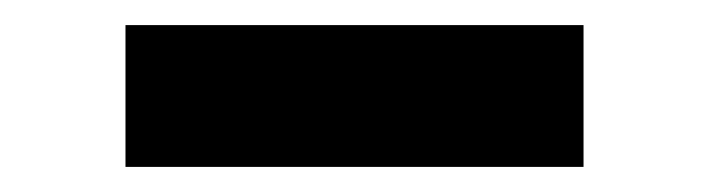

<svg xmlns="http://www.w3.org/2000/svg" viewBox="-20 -714 565 153"><path d="M80 -581H445V-694H80Z"/></svg>

Font: Jost SemiBold
Style: Regular
Weight: 600
Version: Version 3.710